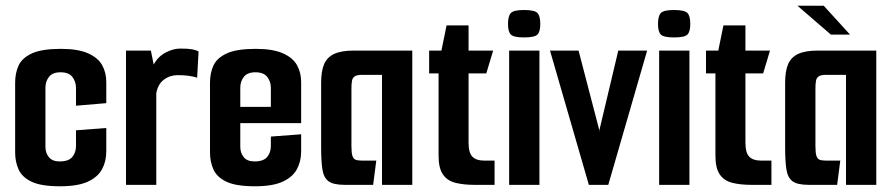

<svg xmlns="http://www.w3.org/2000/svg" viewBox="-20 -647 3127 672"><path d="M190 5Q124 5 90.5 -11Q57 -27 45 -54Q33 -81 33 -113V-358Q33 -391 45 -417.5Q57 -444 91.5 -460Q126 -476 193 -476Q253 -476 288 -460.5Q323 -445 337.5 -419Q352 -393 352 -360V-286L246 -277V-340Q246 -361 233.5 -377.5Q221 -394 192 -394Q164 -394 151.5 -378Q139 -362 139 -340V-133Q139 -112 151 -97Q163 -82 189 -82Q220 -82 233 -97.5Q246 -113 246 -136V-191L352 -199V-117Q352 -82 337 -54.5Q322 -27 287 -11Q252 5 190 5Z M421 0V-470H508L518 -421Q533 -449 559.5 -463Q586 -477 611 -477Q638 -477 652 -474.5Q666 -472 675 -467L670 -375Q659 -379 641.5 -381.5Q624 -384 602 -384Q575 -384 554 -368.5Q533 -353 527 -321V0Z M872 5Q806 5 772.5 -11Q739 -27 727 -54Q715 -81 715 -113V-358Q715 -391 727 -417.5Q739 -444 773.5 -460Q808 -476 875 -476Q935 -476 970 -460.5Q1005 -445 1019.5 -419Q1034 -393 1034 -360V-266L928 -259V-340Q928 -361 915.5 -377.5Q903 -394 874 -394Q846 -394 833.5 -378Q821 -362 821 -340V-133Q821 -112 833 -97Q845 -82 871 -82Q902 -82 915 -97.5Q928 -113 928 -136V-169L1034 -177V-117Q1034 -82 1019 -54.5Q1004 -27 969 -11Q934 5 872 5ZM727 -216V-273H1034V-216Z M1187 0Q1147 0 1130 -12.5Q1113 -25 1108.5 -53.5Q1104 -82 1104 -130V-358Q1104 -397 1114 -421.5Q1124 -446 1149 -458Q1174 -470 1219 -470H1423V0H1317V-385H1247Q1230 -385 1222 -380Q1214 -375 1212 -364.5Q1210 -354 1210 -336V-137Q1210 -114 1213 -103Q1216 -92 1223.5 -88.5Q1231 -85 1245 -85H1297L1286 0Z M1641 0Q1603 0 1574.5 -7Q1546 -14 1530.5 -36Q1515 -58 1515 -102V-390H1482V-470H1525L1543 -558H1620V-470H1706L1682 -390H1620V-148Q1620 -112 1633.5 -98.5Q1647 -85 1673 -85H1711V0Z M1762 0V-470H1868V0ZM1814 -516Q1778 -516 1768 -526Q1758 -536 1758 -563Q1758 -591 1768 -601.5Q1778 -612 1814 -612Q1851 -612 1861 -601.5Q1871 -591 1871 -563Q1871 -536 1861 -526Q1851 -516 1814 -516Z M2041 0 1905 -470H2005L2080 -182L2078 -192L2144 -470H2245L2109 0Z M2287 0V-470H2393V0ZM2339 -516Q2303 -516 2293 -526Q2283 -536 2283 -563Q2283 -591 2293 -601.5Q2303 -612 2339 -612Q2376 -612 2386 -601.5Q2396 -591 2396 -563Q2396 -536 2386 -526Q2376 -516 2339 -516Z M2610 0Q2572 0 2543.5 -7Q2515 -14 2499.5 -36Q2484 -58 2484 -102V-390H2451V-470H2494L2512 -558H2589V-470H2675L2651 -390H2589V-148Q2589 -112 2602.5 -98.5Q2616 -85 2642 -85H2680V0Z M2811 0Q2771 0 2754 -12.5Q2737 -25 2732.5 -53.5Q2728 -82 2728 -130V-358Q2728 -397 2738 -421.5Q2748 -446 2773 -458Q2798 -470 2843 -470H3047V0H2941V-385H2871Q2854 -385 2846 -380Q2838 -375 2836 -364.5Q2834 -354 2834 -336V-137Q2834 -114 2837 -103Q2840 -92 2847.5 -88.5Q2855 -85 2869 -85H2921L2910 0ZM2888 -526 2771 -627H2863L2955 -526Z"/></svg>

Font: Smooch Sans
Style: Bold
Weight: 700
Designer: Robert E. Leuschke
Foundry: Robert E. Leuschke
Version: Version 1.010